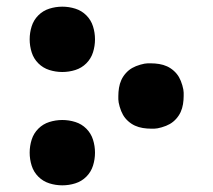

<svg xmlns="http://www.w3.org/2000/svg" viewBox="-20 -548 640 576"><path d="M167 -332Q147 -332 128 -338Q109 -344 95 -358Q81 -372 75 -391Q69 -410 69 -430Q69 -450 75 -469Q81 -488 95 -502Q109 -516 128 -522Q147 -528 167 -528Q187 -528 206 -522Q225 -516 239 -502Q253 -488 259 -469Q265 -450 265 -430Q265 -410 259 -391Q253 -372 239 -358Q225 -344 206 -338Q187 -332 167 -332ZM433 -162Q421 -162 408.5 -164Q396 -166 385 -171Q374 -176 364.5 -184.5Q355 -193 349 -203.5Q343 -214 339 -228Q335 -242 335 -250V-260Q335 -272 337 -284.5Q339 -297 344 -308Q349 -319 357.5 -328.5Q366 -338 376.5 -344Q387 -350 401 -354Q415 -358 423 -358H433Q445 -358 457.5 -356Q470 -354 481 -349Q492 -344 501.5 -335.5Q511 -327 517 -316.5Q523 -306 527 -292Q531 -278 531 -270V-260Q531 -248 529 -235.5Q527 -223 522 -212Q517 -201 508.5 -191.5Q500 -182 489.5 -176Q479 -170 465 -166Q451 -162 443 -162ZM167 8Q147 8 128 2Q109 -4 95 -18Q81 -32 75 -51Q69 -70 69 -90Q69 -110 75 -129Q81 -148 95 -162Q109 -176 128 -182Q147 -188 167 -188Q187 -188 206 -182Q225 -176 239 -162Q253 -148 259 -129Q265 -110 265 -90Q265 -70 259 -51Q253 -32 239 -18Q225 -4 206 2Q187 8 167 8Z"/></svg>

Font: Iosevka Aile Heavy
Style: Regular
Weight: 900
Designer: Belleve Invis
Foundry: Belleve Invis
Version: Version 31.1.0; ttfautohint (v1.8.4)